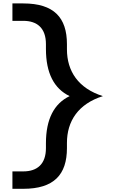

<svg xmlns="http://www.w3.org/2000/svg" viewBox="-20 -958 708 1147"><path d="M379.9 -104C379.9 -234.4 447.3 -337.4 594.7 -383.8C447.3 -430.2 379.9 -533.2 379.9 -663.6V-694.3C379.9 -853 302.2 -937.5 119.1 -937.5H54.2V-833.5H119.1C202.6 -833.5 254.4 -789.6 254.4 -694.3V-665.5C254.4 -521 303.2 -428.2 396 -383.8C303.2 -339.4 254.4 -246.6 254.4 -102.1V-73.2C254.4 22 202.6 65.9 119.1 65.9H54.2V169.9H119.1C302.2 169.9 379.9 85.4 379.9 -73.2Z"/></svg>

Font: Krona One
Style: Regular
Weight: 400
Designer: Yvonne Schüttler
Foundry: Yvonne Schüttler
Version: Version 1.002